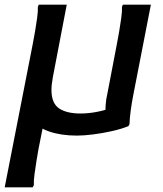

<svg xmlns="http://www.w3.org/2000/svg" viewBox="-32 -565 694 817"><path d="M-12 232 108 -381 193 -237 132 68Q128 89 123.5 118Q119 147 115 175.5Q111 204 112 223L107 232ZM73 -163Q73 -179 75 -197.5Q77 -216 81 -237L108 -381Q112 -401 117 -430.5Q122 -460 126 -488.5Q130 -517 129 -536L133 -545H252L193 -237Q190 -221 188.5 -207.5Q187 -194 187 -182Q187 -126 219 -104Q251 -82 311 -82Q343 -82 378 -88.5Q413 -95 441 -106L417 -75Q416 -93 417.5 -117.5Q419 -142 425 -167L466 -381Q470 -401 475 -430.5Q480 -460 484 -488.5Q488 -517 487 -536L491 -545H610L535 -160Q529 -129 524.5 -97Q520 -65 519 -36L514 -28Q484 -16 444 -7Q404 2 364.5 7Q325 12 295 12Q229 12 178.5 -5Q128 -22 100.5 -60Q73 -98 73 -163Z"/></svg>

Font: Kufam Medium
Style: Italic
Weight: 500
Italic angle: -11°
Designer: Artur Schmal
Foundry: Original Type
Version: Version 1.301; ttfautohint (v1.8.3)